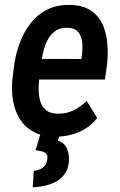

<svg xmlns="http://www.w3.org/2000/svg" viewBox="-20 -559 500 799"><path d="M207.5 9.8Q155.3 8.8 119.1 -10.7Q83 -30.3 62.3 -64Q41.5 -97.7 34.2 -140.1Q26.9 -182.6 31.7 -230.5L38.1 -281.2Q43.9 -330.1 60.8 -376.7Q77.6 -423.3 106 -460.4Q134.3 -497.6 175.5 -518.6Q216.8 -539.6 272.5 -538.6Q326.2 -537.1 359.1 -514.4Q392.1 -491.7 408 -455.1Q423.8 -418.5 427 -374Q430.2 -329.6 424.8 -285.2L416.5 -228H83L98.1 -314L318.4 -313.5L320.3 -326.7Q324.2 -351.6 322.5 -377.9Q320.8 -404.3 307.6 -422.9Q294.4 -441.4 263.2 -443.4Q230.5 -444.8 209.5 -429.7Q188.5 -414.6 176.3 -389.2Q164.1 -363.8 158.2 -335.2Q152.3 -306.6 149.4 -281.2L143.1 -230Q140.1 -205.6 140.9 -180.7Q141.6 -155.8 148.7 -134.5Q155.8 -113.3 172.6 -99.9Q189.5 -86.4 220.2 -85.9Q256.3 -85 286.1 -99.9Q315.9 -114.7 340.8 -138.7L384.3 -68.4Q363.8 -41 335.2 -23.4Q306.6 -5.9 273.7 2.2Q240.7 10.3 207.5 9.8ZM148.4 -2H230L220.7 26.4Q247.6 34.7 257.6 57.1Q267.6 79.6 267.1 106.4Q266.1 138.2 252.7 159.7Q239.3 181.2 217.8 194.1Q196.3 207 169.9 213.1Q143.6 219.2 116.2 220.7L120.6 152.3Q134.8 150.4 146.7 145.3Q158.7 140.1 166.5 130.1Q174.3 120.1 176.8 104.5Q179.2 88.4 172.1 80.8Q165 73.2 153.1 70.6Q141.1 67.9 127.9 65.9Z"/></svg>

Font: Roboto Condensed Medium
Style: Italic
Weight: 500
Italic angle: -12°
Designer: Christian Robertson
Foundry: Google
Version: Version 3.0; 2020